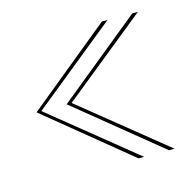

<svg xmlns="http://www.w3.org/2000/svg" viewBox="-71 -527 573 561"><g transform="rotate(-15 216.0 -247.0)"><path d="M374.5 -40 120.5 -247 374.5 -454H391.5L135.5 -247L391.5 -40ZM282.5 -40 29.5 -247 282.5 -454H299.5L44 -247L299.5 -40Z"/></g></svg>

Font: Anybody ExtraExpanded Thin
Style: Regular
Weight: 100
Width: 8
Designer: Tyler Finck
Foundry: Etcetera Type Company
Version: Version 1.010; ttfautohint (v1.8.3) -l 8 -r 50 -G 200 -x 14 